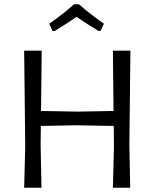

<svg xmlns="http://www.w3.org/2000/svg" viewBox="-20 -878 723 898"><path d="M210 -767 226 -733H236C278 -759 312 -781 338 -799C369.3 -777.7 403.7 -755.7 441 -733H450L466 -767C418 -801 379 -831.3 349 -858H326C293.3 -828 254.7 -797.7 210 -767ZM589 0 585 -200 590 -641H508L511 -359L341 -356L172 -359L175 -641H93L98 -193L93 0H174L170 -200L171 -289L334 -292L512 -289L513 -193L508 0Z"/></svg>

Font: Alegreya Sans
Style: Regular
Weight: 400
Designer: Juan Pablo del Peral
Foundry: Huerta Tipografica
Version: Version 1.000;PS 001.000;hotconv 1.0.70;makeotf.lib2.5.58329